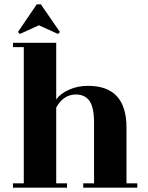

<svg xmlns="http://www.w3.org/2000/svg" viewBox="-20 -868 685 888"><path d="M565 -20H615V0H365V-20H415V-300Q415 -371 394 -401Q373 -431 331 -431Q274 -431 240 -371V-20H290V0H40V-20H90V-650H40V-670H240V-408Q259 -435 299 -453Q339 -471 387 -471Q565 -471 565 -278ZM160 -751 72 -711 63 -720 150 -848H169L257 -720L248 -711Z"/></svg>

Font: Rozha One
Style: Regular
Weight: 400
Designer: Tim Donaldson, Indian Type Foundry
Foundry: Indian Type Foundry
Version: Version 1.300;PS 1.0;hotconv 1.0.78;makeotf.lib2.5.61930; tt